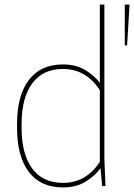

<svg xmlns="http://www.w3.org/2000/svg" viewBox="-20 -820 591 846"><path d="M257.8 -536.1Q314.5 -536.1 354.7 -512Q395 -487.8 419.9 -455.1V-799.8H439.9V-120.1L444.8 0H430.2L422.9 -79.1Q398.9 -45.4 357.4 -19.8Q315.9 5.9 257.8 5.9Q158.7 5.9 106.9 -62.7Q55.2 -131.3 55.2 -254.9V-274.9Q55.2 -398.4 106.9 -467.3Q158.7 -536.1 257.8 -536.1ZM419.9 -422.9Q358.9 -516.1 257.8 -516.1Q168 -516.1 121.6 -452.1Q75.2 -388.2 75.2 -274.9V-254.9Q75.2 -141.6 121.6 -77.9Q168 -14.2 257.8 -14.2Q359.4 -14.2 419.9 -106.9ZM529.8 -799.8H550.8L540 -620.1H529.8Z"/></svg>

Font: Cooper Hewitt
Style: Thin
Weight: 701
Designer: Village Type and Design LLC
Foundry: Cooper Hewitt Smithsonian Design Museum
Version: 1.000